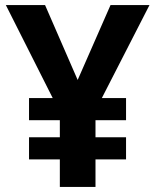

<svg xmlns="http://www.w3.org/2000/svg" viewBox="-20 -734 612 754"><path d="M285 -420 414 -714H567L380 -349H475V-262H355V-195H475V-108H355V0H215V-108H94V-195H215V-262H94V-349H187L3 -714H157Z"/></svg>

Font: Noto Sans Nag Mundari
Style: Bold
Weight: 700
Version: Version 1.000